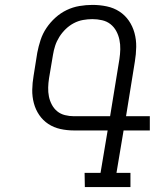

<svg xmlns="http://www.w3.org/2000/svg" viewBox="-20 -763 640 783"><path d="M512 0H326L325 -58H390L419 -231H282Q253 -231 226 -237Q199 -243 177 -257.5Q155 -272 140 -294Q125 -316 118 -342.5Q111 -369 111.5 -397Q112 -425 117 -454L132 -548Q137 -574 145.5 -600Q154 -626 169.5 -649Q185 -672 206 -691Q227 -710 252 -722Q277 -734 304 -738.5Q331 -743 357 -743Q387 -743 415.5 -737Q444 -731 467 -716Q490 -701 505.5 -678.5Q521 -656 528.5 -628.5Q536 -601 535.5 -571.5Q535 -542 530 -512L494 -289H591V-231H484L455 -58H512ZM282 -289H429L467 -522Q470 -542 470.5 -562Q471 -582 467 -601Q463 -620 454 -636.5Q445 -653 430.5 -664.5Q416 -676 396.5 -680.5Q377 -685 357 -685Q338 -685 318.5 -681.5Q299 -678 281 -668.5Q263 -659 248 -644.5Q233 -630 222 -612.5Q211 -595 205 -576.5Q199 -558 196 -539L180 -444Q177 -425 176.5 -406Q176 -387 179.5 -369.5Q183 -352 191.5 -336Q200 -320 213.5 -309Q227 -298 245 -293.5Q263 -289 282 -289Z"/></svg>

Font: Iosevka HT Light Extended
Style: Italic
Weight: 300
Width: 7
Italic angle: -9°
Monospace: yes
Designer: Belleve Invis
Foundry: Belleve Invis
Version: Version 32.3.0; ttfautohint (v1.8.4)